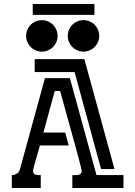

<svg xmlns="http://www.w3.org/2000/svg" viewBox="-20 -939 676 959"><path d="M196.8 -276.9H305.7L323.2 -212.4H179.2Q178.2 -208.5 175.3 -198.2Q172.4 -188 168.5 -174.6Q164.6 -161.1 160.4 -146.5Q156.2 -131.8 152.8 -119.1Q149.4 -106.4 147.2 -97.4Q145 -88.4 145 -85.9Q145 -77.1 148.7 -72.8Q152.3 -68.4 158.2 -66.4Q164.1 -64.5 170.9 -64.5Q177.7 -64.5 183.6 -64.5V0H39.1V-64.5Q53.7 -64.5 64.7 -71.8Q75.7 -79.1 79.6 -93.8L204.6 -548.8H329.1L461.9 -64.5H596.7V0H341.3V-64.5Q347.7 -64.5 355.7 -64.2Q363.8 -64 371.1 -65.4Q378.4 -66.9 383.3 -71.5Q388.2 -76.2 388.2 -85.9Q388.2 -88.4 384 -105.2Q379.9 -122.1 372.8 -148.4Q365.7 -174.8 356.7 -208Q347.7 -241.2 337.9 -276.4Q328.1 -311.5 318.6 -345.7Q309.1 -379.9 301.3 -408.4Q293.5 -437 287.8 -457.3Q282.2 -477.5 280.3 -484.4H253.4ZM401.4 -643.6 551.8 -94.7H484.9L352.5 -579.1H153.3V-643.6ZM397 -838.4Q413.1 -838.4 427.5 -832.3Q441.9 -826.2 452.6 -815.4Q463.4 -804.7 469.5 -790.3Q475.6 -775.9 475.6 -759.8Q475.6 -743.7 469.5 -729.2Q463.4 -714.8 452.6 -704.1Q441.9 -693.4 427.5 -687.3Q413.1 -681.2 397 -681.2Q380.9 -681.2 366.5 -687.3Q352.1 -693.4 341.3 -704.1Q330.6 -714.8 324.5 -729.2Q318.4 -743.7 318.4 -759.8Q318.4 -775.9 324.5 -790.3Q330.6 -804.7 341.3 -815.4Q352.1 -826.2 366.5 -832.3Q380.9 -838.4 397 -838.4ZM189 -838.4Q205.1 -838.4 219.5 -832.3Q233.9 -826.2 244.6 -815.4Q255.4 -804.7 261.5 -790.3Q267.6 -775.9 267.6 -759.8Q267.6 -743.7 261.5 -729.2Q255.4 -714.8 244.6 -704.1Q233.9 -693.4 219.5 -687.3Q205.1 -681.2 189 -681.2Q172.9 -681.2 158.4 -687.3Q144 -693.4 133.3 -704.1Q122.6 -714.8 116.5 -729.2Q110.4 -743.7 110.4 -759.8Q110.4 -775.9 116.5 -790.3Q122.6 -804.7 133.3 -815.4Q144 -826.2 158.4 -832.3Q172.9 -838.4 189 -838.4ZM143.6 -918.9H451.7V-864.7H143.6Z"/></svg>

Font: Isar CAT
Style: Regular
Weight: 400
Designer: Digitized by Peter Wiegel
Foundry: CAT-Fonts, Peter Wiegel
Version: Version 1.000; ttfautohint (v1.3)